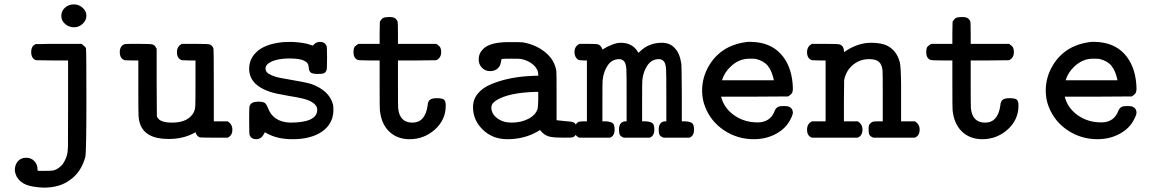

<svg xmlns="http://www.w3.org/2000/svg" viewBox="-20 -632 5290 880"><path d="M261 -559Q261 -582 278 -597Q295 -612 319 -612Q341 -612 358.5 -596.5Q376 -581 376 -560Q376 -539 359 -523Q342 -507 320 -507Q295 -507 278 -522.5Q261 -538 261 -559ZM100 91Q123 91 137.5 106.5Q152 122 152 144V150L160 151H193Q219 151 226 149Q249 142 267 121Q281 100 286 82Q291 67 291.5 40Q292 13 292 -151V-355H218L145 -356Q123 -364 123 -393Q123 -423 145 -430H148Q151 -430 156.5 -430Q162 -430 169 -430Q176 -430 185.5 -430.5Q195 -431 205 -431Q215 -431 227 -431Q239 -431 251 -431H354Q371 -418 374 -411Q376 -406 376 -176Q376 67 371 88Q351 159 299 194Q253 228 180 228Q130 226 101 215Q72 204 56 177Q49 162 48 148Q48 123 62 107Q76 91 100 91Z M1045 -38Q1045 -10 1023 -1H961Q898 -1 894 -3Q881 -9 876 -26L867 -21Q818 5 752 5Q644 5 621 -67Q616 -82 615 -101Q614 -120 614 -227V-355H583L552 -356Q529 -363 529 -393Q529 -422 552 -430Q553 -431 615 -431Q674 -431 680 -428Q691 -424 695 -413L698 -409V-254L699 -100Q707 -70 769 -70Q844 -70 869 -119Q874 -130 875 -144.5Q876 -159 876 -248V-355H845L814 -356Q791 -363 791 -393Q791 -420 814 -431H876Q936 -431 942 -428Q953 -423 958 -411Q960 -406 960 -241V-76H1023Q1045 -63 1045 -38Z M1310 -70Q1434 -70 1434 -129Q1434 -152 1401 -169Q1378 -181 1306 -192Q1236 -204 1215 -212Q1122 -244 1122 -317Q1122 -360 1153 -391Q1192 -431 1279 -439Q1281 -439 1295 -439.5Q1309 -440 1318 -440Q1377 -437 1404 -426L1413 -423Q1414 -423 1421 -430Q1431 -440 1447 -440Q1469 -440 1477 -421Q1479 -416 1479 -366Q1479 -317 1477 -312Q1473 -300 1465 -296.5Q1457 -293 1437 -293Q1414 -293 1405 -299Q1396 -305 1395 -324Q1394 -345 1375 -353Q1356 -364 1307 -364Q1254 -364 1223 -349Q1197 -337 1197 -317Q1197 -304 1210 -295Q1234 -279 1281 -272Q1377 -256 1407 -247Q1489 -217 1506 -154Q1508 -146 1508 -129V-121Q1508 -111 1503 -91Q1488 -45 1440.5 -19.5Q1393 6 1321 6Q1250 6 1203 -21Q1195 -26 1194 -26Q1191 -21 1188 -15Q1176 6 1154 6Q1132 6 1124 -13Q1122 -18 1122 -79Q1122 -132 1123 -141Q1124 -150 1131 -157Q1140 -166 1165 -166Q1186 -166 1194 -160Q1200 -156 1207 -140Q1230 -73 1310 -70Z M1982 -182Q2007 -182 2015 -175.5Q2023 -169 2023 -148Q2023 -83 1973.5 -38.5Q1924 6 1857 6Q1799 6 1762 -31Q1727 -66 1721 -128Q1720 -134 1720 -247V-355H1671Q1624 -355 1618 -358Q1600 -366 1600 -395Q1601 -412 1605.5 -417.5Q1610 -423 1623 -431H1720V-481L1721 -532Q1728 -545 1736 -549.5Q1744 -554 1764 -554Q1780 -554 1786 -551Q1797 -546 1802 -534Q1804 -529 1804 -480V-431H1980Q1981 -430 1984.5 -427.5Q1988 -425 1989 -424Q1990 -423 1992.5 -421Q1995 -419 1996 -417.5Q1997 -416 1998.5 -413Q2000 -410 2000.5 -407.5Q2001 -405 2001.5 -401Q2002 -397 2002 -393Q2002 -367 1980 -356L1892 -355H1804V-249Q1804 -140 1805 -135Q1812 -70 1870 -70Q1929 -70 1940 -149Q1941 -167 1950 -174Q1958 -182 1982 -182Z M2226 -306Q2204 -306 2189 -321.5Q2174 -337 2174 -359Q2174 -388 2195 -408Q2226 -439 2311 -439Q2368 -439 2376 -438Q2435 -428 2478.5 -393Q2522 -358 2530 -306Q2531 -301 2531 -190V-81Q2572 -76 2578 -76Q2608 -75 2615 -67Q2624 -57 2624 -38Q2624 -11 2606 -3Q2602 -1 2566 -1Q2522 -1 2502 -5Q2482 -9 2466 -24Q2463 -27 2459.5 -31Q2456 -35 2455 -36L2445 -30Q2384 6 2305 6Q2238 6 2193 -37.5Q2148 -81 2148 -141Q2148 -176 2169.5 -202.5Q2191 -229 2227.5 -244.5Q2264 -260 2302.5 -269Q2341 -278 2385 -282Q2427 -285 2442 -285H2447V-290Q2447 -315 2424.5 -335Q2402 -355 2367 -362Q2358 -363 2324 -363Q2289 -363 2285 -362H2279Q2275 -340 2272 -333Q2258 -306 2226 -306ZM2447 -175V-211H2439Q2310 -208 2253 -171Q2232 -157 2232 -140Q2232 -110 2259 -90Q2286 -70 2324 -70Q2369 -70 2402 -87.5Q2435 -105 2444 -133Q2446 -139 2447 -175Z M2758 -76Q2781 -74 2789 -67Q2797 -60 2797 -38Q2797 -9 2776 -1H2636Q2613 -8 2613 -38Q2613 -61 2630 -73Q2635 -75 2653 -76H2670V-355H2653Q2635 -356 2630 -358Q2613 -370 2613 -393Q2613 -420 2636 -431H2677Q2717 -431 2723 -428Q2736 -422 2741 -405Q2792 -436 2825 -436Q2881 -436 2906 -390L2912 -395Q2953 -436 3014 -436Q3051 -436 3073 -411Q3096 -388 3103 -338Q3104 -334 3105 -203V-76H3122Q3145 -74 3153 -67Q3161 -60 3161 -38Q3161 -9 3140 -1H3021Q3008 -6 3003.5 -13Q2999 -20 2999 -38Q2999 -73 3027 -76H3034V-191Q3034 -292 3033 -312.5Q3032 -333 3026 -346Q3017 -361 3000 -361Q2967 -361 2947.5 -332.5Q2928 -304 2924 -264Q2923 -258 2923 -165V-76H2940Q2963 -74 2971 -67Q2979 -60 2979 -38Q2979 -9 2958 -1H2839Q2826 -6 2821.5 -13Q2817 -20 2817 -38Q2817 -73 2845 -76H2852V-191Q2852 -292 2851 -312.5Q2850 -333 2844 -346Q2835 -361 2818 -361Q2785 -361 2765.5 -332.5Q2746 -304 2742 -264Q2741 -258 2741 -165V-76Z M3398 -439 3408 -440Q3418 -440 3424 -440Q3509 -438 3557.5 -386Q3606 -334 3613 -247Q3614 -240 3614 -228Q3614 -211 3609 -204Q3604 -197 3592 -190L3438 -189H3285L3288 -179Q3303 -132 3348 -101.5Q3393 -71 3453 -71Q3512 -71 3532 -127Q3537 -138 3548 -143Q3554 -146 3572 -146Q3590 -146 3596 -143Q3614 -135 3614 -116Q3614 -106 3603 -85Q3582 -43 3536.5 -18.5Q3491 6 3435 6Q3360 6 3299 -34.5Q3238 -75 3212 -142Q3198 -176 3198 -217Q3198 -279 3231 -333.5Q3264 -388 3320 -416Q3355 -433 3398 -439ZM3527 -264Q3518 -307 3499.5 -330Q3481 -353 3444 -362Q3438 -363 3414 -363Q3365 -363 3326 -324Q3300 -299 3289 -264Z M3679 -393Q3679 -420 3702 -431H3764Q3824 -431 3830 -428Q3848 -420 3848 -399L3849 -394H3850Q3910 -436 3973 -436Q4017 -436 4046 -423Q4090 -400 4104 -347Q4109 -328 4110 -246Q4110 -217 4110 -198V-76H4173Q4195 -63 4195 -38Q4195 -10 4173 -1H3983Q3970 -6 3965.5 -13Q3961 -20 3961 -38Q3961 -54 3963 -58Q3968 -68 3978 -73Q3984 -76 4004 -76H4026V-188Q4026 -304 4025 -309Q4022 -337 4008 -349Q3994 -361 3963 -361Q3908 -361 3871 -316Q3858 -298 3851 -274L3849 -264L3848 -170V-76H3911Q3933 -63 3933 -38Q3933 -10 3911 -1H3702Q3679 -8 3679 -38Q3679 -65 3702 -76H3764V-355H3733L3702 -356Q3679 -363 3679 -393Z M4607 -182Q4632 -182 4640 -175.5Q4648 -169 4648 -148Q4648 -83 4598.5 -38.5Q4549 6 4482 6Q4424 6 4387 -31Q4352 -66 4346 -128Q4345 -134 4345 -247V-355H4296Q4249 -355 4243 -358Q4225 -366 4225 -395Q4226 -412 4230.5 -417.5Q4235 -423 4248 -431H4345V-481L4346 -532Q4353 -545 4361 -549.5Q4369 -554 4389 -554Q4405 -554 4411 -551Q4422 -546 4427 -534Q4429 -529 4429 -480V-431H4605Q4606 -430 4609.5 -427.5Q4613 -425 4614 -424Q4615 -423 4617.5 -421Q4620 -419 4621 -417.5Q4622 -416 4623.5 -413Q4625 -410 4625.5 -407.5Q4626 -405 4626.5 -401Q4627 -397 4627 -393Q4627 -367 4605 -356L4517 -355H4429V-249Q4429 -140 4430 -135Q4437 -70 4495 -70Q4554 -70 4565 -149Q4566 -167 4575 -174Q4583 -182 4607 -182Z M4973 -439 4983 -440Q4993 -440 4999 -440Q5084 -438 5132.5 -386Q5181 -334 5188 -247Q5189 -240 5189 -228Q5189 -211 5184 -204Q5179 -197 5167 -190L5013 -189H4860L4863 -179Q4878 -132 4923 -101.5Q4968 -71 5028 -71Q5087 -71 5107 -127Q5112 -138 5123 -143Q5129 -146 5147 -146Q5165 -146 5171 -143Q5189 -135 5189 -116Q5189 -106 5178 -85Q5157 -43 5111.5 -18.5Q5066 6 5010 6Q4935 6 4874 -34.5Q4813 -75 4787 -142Q4773 -176 4773 -217Q4773 -279 4806 -333.5Q4839 -388 4895 -416Q4930 -433 4973 -439ZM5102 -264Q5093 -307 5074.5 -330Q5056 -353 5019 -362Q5013 -363 4989 -363Q4940 -363 4901 -324Q4875 -299 4864 -264Z"/></svg>

Font: KaTeX_Typewriter
Style: Regular
Weight: 400
Version: Version 1.1; ttfautohint (v1.3)